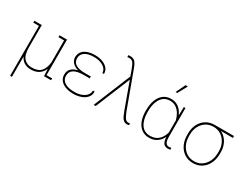

<svg xmlns="http://www.w3.org/2000/svg" viewBox="-76 -1459 3055 2349"><g transform="rotate(30 1451.0 -284.0)"><path d="M111.8 203.1V-502H32.2V-528.3H111.8H137.2V-214.8Q137.2 -106 178.7 -61Q220.2 -16.1 286.6 -16.1Q376.5 -16.1 417.5 -61.5Q458.5 -106.9 467.3 -189.9V-502H387.7V-528.3H493.7V-26.4H573.2V0H473.6L468.3 -100.1Q444.8 -46.9 400.9 -18.3Q356.9 10.3 291 10.3Q240.7 10.3 200.4 -11.7Q160.2 -33.7 137.2 -83.5V203.1Z M889.2 8.3Q826.2 8.3 778.3 -9.8Q730.5 -27.8 703.9 -61.5Q677.2 -95.2 677.2 -141.6Q677.2 -244.1 798.8 -270.5Q744.6 -285.6 715.6 -317.9Q686.5 -350.1 686.5 -391.6Q686.5 -438 710.9 -470.2Q735.4 -502.4 780.8 -519.3Q826.2 -536.1 889.2 -536.1Q947.8 -536.1 994.9 -518.1Q1042 -500 1069.1 -467.8Q1096.2 -435.5 1094.7 -393.1L1093.8 -390.1H1072.3Q1072.3 -425.8 1048.1 -452.9Q1023.9 -480 982.7 -494.9Q941.4 -509.8 889.2 -509.8Q800.8 -509.8 757.3 -477.8Q713.9 -445.8 713.9 -393.1Q713.9 -340.3 756.6 -311.8Q799.3 -283.2 890.6 -283.2H971.2V-256.3H890.6Q797.9 -256.3 750.7 -228.3Q703.6 -200.2 703.6 -140.1Q703.6 -82.5 752 -50.5Q800.3 -18.6 889.2 -18.6Q974.1 -18.6 1027.3 -54.4Q1080.6 -90.3 1080.6 -147H1102.5L1103.5 -144Q1105 -95.2 1075.7 -61.3Q1046.4 -27.3 997.1 -9.5Q947.8 8.3 889.2 8.3Z M1647.5 2.9Q1617.2 2.9 1597.9 -12.2Q1578.6 -27.3 1564.9 -55.7Q1551.3 -84 1536.6 -123L1404.8 -484.9H1401.9L1381.8 -433.1L1203.6 0H1174.8L1390.1 -524.9L1358.9 -611.3Q1338.4 -668 1320.1 -691.4Q1301.8 -714.8 1264.2 -714.8Q1260.3 -714.8 1252.2 -713.9Q1244.1 -712.9 1240.7 -711.9L1236.3 -736.3Q1240.2 -738.3 1248.8 -739.7Q1257.3 -741.2 1263.7 -741.2Q1317.4 -741.2 1342 -706.1Q1366.7 -670.9 1384.8 -615.2L1561 -135.7Q1581.5 -81.5 1600.8 -52.5Q1620.1 -23.4 1647.5 -23.4Q1651.4 -23.4 1659.2 -24.4Q1667 -25.4 1670.9 -26.9L1675.3 -2Q1670.9 0 1662.4 1.5Q1653.8 2.9 1647.5 2.9Z M1960.9 10.3Q1898.9 10.3 1854.5 -22Q1810.1 -54.2 1786.4 -113.5Q1762.7 -172.9 1762.7 -254.4V-264.6Q1762.7 -348.1 1786.4 -409.7Q1810.1 -471.2 1854.7 -504.6Q1899.4 -538.1 1961.9 -538.1Q2025.4 -538.1 2070.1 -503.7Q2114.7 -469.2 2140.6 -408.7L2143.6 -528.3H2167V-124.5Q2167 -64.9 2182.6 -40.3Q2198.2 -15.6 2227.1 -15.6Q2234.9 -15.6 2240.5 -16.6Q2246.1 -17.6 2258.8 -20.5L2264.2 3.4Q2255.9 7.3 2247.3 8.8Q2238.8 10.3 2228.5 10.3Q2186 10.3 2164.8 -16.8Q2143.6 -43.9 2141.1 -106Q2115.7 -52.7 2070.1 -21.2Q2024.4 10.3 1960.9 10.3ZM1960.4 -16.1Q2032.7 -16.1 2077.6 -57.4Q2122.6 -98.6 2140.6 -167.5V-338.9Q2128.9 -385.3 2105.5 -424.6Q2082 -463.9 2046.1 -487.8Q2010.3 -511.7 1961.4 -511.7Q1905.3 -511.7 1867.2 -480.5Q1829.1 -449.2 1809.6 -393.6Q1790 -337.9 1790 -264.6V-254.4Q1790 -145 1833.3 -80.6Q1876.5 -16.1 1960.4 -16.1ZM1964.4 -637.2 2027.8 -770.5H2061L1987.8 -637.2Z M2581.5 10.3Q2512.7 10.3 2460.4 -23.4Q2408.2 -57.1 2378.9 -116.7Q2349.6 -176.3 2349.6 -253.9V-274.4Q2349.6 -348.1 2378.7 -405.5Q2407.7 -462.9 2460 -495.6Q2512.2 -528.3 2580.6 -528.3H2852.5V-501.5H2684.1Q2744.1 -470.7 2778.1 -411.9Q2812 -353 2812 -275.4V-254.4Q2812 -176.3 2783 -116.7Q2753.9 -57.1 2701.9 -23.4Q2649.9 10.3 2581.5 10.3ZM2581.5 -16.1Q2643.6 -16.1 2689.5 -48.1Q2735.4 -80.1 2760.5 -134Q2785.6 -188 2785.6 -253.9V-274.4Q2785.6 -336.4 2760.3 -388.2Q2734.9 -439.9 2688.7 -470.7Q2642.6 -501.5 2580.1 -501.5Q2518.1 -501 2472.2 -470.2Q2426.3 -439.5 2401.1 -387.9Q2376 -336.4 2376 -274.4V-253.9Q2376 -187.5 2401.1 -133.5Q2426.3 -79.6 2472.4 -47.9Q2518.6 -16.1 2581.5 -16.1Z"/></g></svg>

Font: Roboto Slab LO Thin
Style: Regular
Weight: 250
Designer: Google
Version: Version 2.00;September 28, 2018;FontCreator 11.5.0.2427 64-b